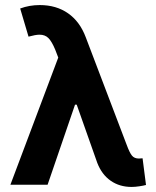

<svg xmlns="http://www.w3.org/2000/svg" viewBox="-20 -737 623 766"><path d="M368.2 -86.9 286.1 -319.3H279.3L169.9 0H21.5L212.4 -507.3L200.2 -539.1Q186.5 -571.8 173.1 -585.2Q159.7 -598.6 137.7 -598.6Q122.1 -598.6 93.8 -590.8L60.5 -703.1Q97.2 -716.8 138.7 -716.8Q204.6 -716.8 251.7 -683.8Q298.8 -650.9 322.3 -587.9L485.4 -159.2Q497.1 -127.4 506.6 -116Q516.1 -104.5 534.2 -104.5L548.8 -105.5L562.5 1Q551.8 3.9 535.4 6.3Q519 8.8 504.9 8.8Q457 8.8 421.6 -15.9Q386.2 -40.5 368.2 -86.9Z"/></svg>

Font: Pretendard
Style: Bold
Weight: 700
Designer: Base glyphs from Inter by Rasmus Andersson; Hangeul glyphs from Noto Sans CJK(Source Han Sans) by Jang Soo-young and Kan
Foundry: Kil Hyung-jin
Version: Version 1.309